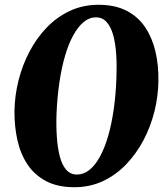

<svg xmlns="http://www.w3.org/2000/svg" viewBox="-20 -773 696 803"><path d="M291 10Q221 10 172.8 -15.5Q124.5 -41 95 -85.2Q65.5 -129.5 52.8 -187Q40 -244.5 40.5 -308.5Q41.5 -373 57.5 -436.8Q73.5 -500.5 103.5 -557.5Q133.5 -614.5 176 -658.5Q218.5 -702.5 273 -727.8Q327.5 -753 391.5 -753Q462 -753 510.5 -727.5Q559 -702 588.2 -657.5Q617.5 -613 630.5 -556Q643.5 -499 642.5 -436Q642 -371.5 626 -307.2Q610 -243 579.8 -186Q549.5 -129 506.8 -84.8Q464 -40.5 409.8 -15.2Q355.5 10 291 10ZM301.5 -43Q330 -43 354.2 -62.5Q378.5 -82 398.2 -118.2Q418 -154.5 432.5 -204.8Q447 -255 455.8 -316.8Q464.5 -378.5 467 -449Q469 -500.5 466 -545.8Q463 -591 453.5 -625.8Q444 -660.5 426.2 -680.5Q408.5 -700.5 381 -700.5Q353.5 -700.5 329.8 -680.8Q306 -661 286.2 -625Q266.5 -589 252 -539.2Q237.5 -489.5 228.5 -428.8Q219.5 -368 216.5 -299.5Q214.5 -246.5 217.8 -200.2Q221 -154 230.2 -118.5Q239.5 -83 257 -63Q274.5 -43 301.5 -43Z"/></svg>

Font: Merriweather 48pt Black
Style: Italic
Weight: 900
Italic angle: -7.8°
Version: Version 2.101